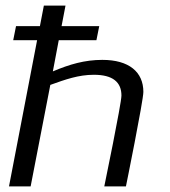

<svg xmlns="http://www.w3.org/2000/svg" viewBox="-20 -663 604 683"><path d="M12 0H89L159 -361C212 -380 259 -397 314 -397C381 -397 412 -371 412 -323C412 -295 351 0 351 0H428C428 0 490 -305 490 -336C490 -407 439 -450 344 -450C281 -450 227 -434 168 -409L189 -520H323L333 -570H199L213 -643H136L122 -570H37L27 -520H112Z"/></svg>

Font: KpSans
Style: Italic
Weight: 400
Italic angle: -11°
Version: Version 0.66